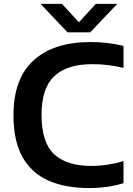

<svg xmlns="http://www.w3.org/2000/svg" viewBox="-20 -968 689 998"><path d="M443.5 9.5Q319.5 9.5 231.5 -29.5Q143.5 -68.5 96.8 -152Q50 -235.5 50 -368.5Q50 -559 154.5 -654.2Q259 -749.5 451 -749.5Q540.5 -749.5 622 -729.5V-615Q543.5 -634.5 460.5 -634.5Q328.5 -634.5 262.2 -572.2Q196 -510 196 -370.5Q196 -226 262 -165.8Q328 -105.5 453.5 -105.5Q537 -105.5 622 -130.5V-16Q539.5 9.5 443.5 9.5ZM331 -800 190.5 -948H302L390 -852L478 -948H589.5L449 -800Z"/></svg>

Font: Encode Sans SmExp SmBold
Style: Regular
Weight: 600
Width: 6
Designer: Multiple Designers
Foundry: Impallari Type
Version: Version 3.002; ttfautohint (v1.8.3) -l 8 -r 50 -G 200 -x 14 